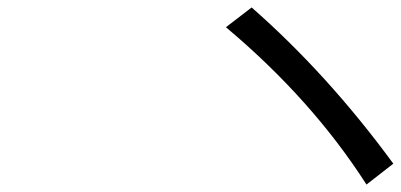

<svg xmlns="http://www.w3.org/2000/svg" viewBox="-20 -600 1075 515"><path d="M1035 -161 963 -105Q817 -333 586 -527L655 -580Q860 -400 1035 -161Z"/></svg>

Font: Source Han Sans Regular
Style: Regular
Weight: 400
Designer: Ryoko NISHIZUKA  (kana & ideographs); Paul D. Hunt (Latin, Greek & Cyrillic); Wenlong ZHANG  (bopomofo); Sandoll Communi
Foundry: Adobe Systems Incorporated
Version: Version 1.00 January 18, 2024, initial release